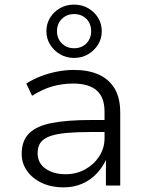

<svg xmlns="http://www.w3.org/2000/svg" viewBox="-20 -804 633 832"><path d="M255 8Q203 8 162 -11Q121 -30 97.5 -63Q74 -96 74 -137Q74 -194 106 -226Q138 -258 204.5 -271Q271 -284 374 -284H446V-232H377Q314 -232 269.5 -228Q225 -224 197 -214Q169 -204 156 -186.5Q143 -169 143 -141Q143 -97 177.5 -73Q212 -49 264 -49Q311 -49 349 -70Q387 -91 410 -126.5Q433 -162 433 -205V-320Q433 -383 398.5 -412.5Q364 -442 297 -442Q251 -442 208 -430Q165 -418 119 -389L94 -442Q124 -461 158 -474Q192 -487 228.5 -494Q265 -501 301 -501Q362 -501 406.5 -481.5Q451 -462 476 -421.5Q501 -381 501 -316V0H439V-111Q425 -80 399.5 -52.5Q374 -25 337.5 -8.5Q301 8 255 8ZM301 -553Q267 -553 240 -569Q213 -585 197 -611Q181 -637 181 -669Q181 -701 197 -727Q213 -753 240 -768.5Q267 -784 301 -784Q335 -784 362 -768.5Q389 -753 405 -727Q421 -701 421 -668Q421 -637 405 -611Q389 -585 362 -569Q335 -553 301 -553ZM301 -595Q334 -595 354.5 -616Q375 -637 375 -669Q375 -701 354.5 -722Q334 -743 301 -743Q269 -743 248 -722Q227 -701 227 -669Q227 -637 248 -616Q269 -595 301 -595Z"/></svg>

Font: Nunito Sans 8pt Light
Style: Regular
Weight: 300
Version: Version 3.101;gftools[0.9.27]